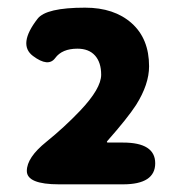

<svg xmlns="http://www.w3.org/2000/svg" viewBox="-20 -907 472 501"><path d="M134 -426Q50 -426 50 -461Q50 -496 101 -537Q148 -575 189 -618Q244 -676 244 -712Q244 -744 228 -762Q212 -780 182 -780Q142 -780 124 -755.5Q106 -731 66 -761Q26 -791 78 -858Q100 -887 202 -887Q278 -887 323.5 -846.5Q369 -806 369 -734Q369 -687 335 -633Q313 -599 260 -539Q257 -535 262 -535H301Q385 -535 385 -481Q385 -426 301 -426Z"/></svg>

Font: Resource Han Rounded KR Heavy
Style: Regular
Weight: 900
Designer: Cyano Hao (round all glyphs); Ryoko NISHIZUKA 西塚涼子 (kana, bopomofo & ideographs); Paul D. Hunt (Latin, Greek & Cyrillic)
Foundry: Cyano Hao
Version: 0.990